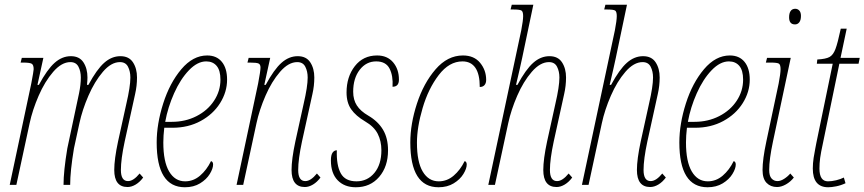

<svg xmlns="http://www.w3.org/2000/svg" viewBox="-20 -780 3647 810"><path d="M462 -63Q462 -108 478 -183L513 -342Q530 -415 530 -453Q530 -479 520 -498.5Q510 -518 486 -518Q449 -518 414 -477Q379 -436 353 -376Q327 -316 315 -260L292 -154Q276 -58 276 0H248Q248 -58 264 -154L304 -342Q306 -350 313.5 -386.5Q321 -423 321 -453Q321 -479 311 -498.5Q301 -518 277 -518Q240 -518 204.5 -477Q169 -436 143 -376Q117 -316 105 -260L49 0H21L112 -428Q122 -481 122 -488Q122 -506 114 -511Q106 -516 77 -516H67L72 -536H163L138 -422H144Q179 -487 210.5 -515Q242 -543 279 -543Q315 -543 332 -517Q349 -491 349 -453Q349 -442 347 -422H353Q388 -487 419.5 -515Q451 -543 488 -543Q524 -543 541 -517Q558 -491 558 -453Q558 -418 550 -383Q542 -348 541 -342L506 -183Q490 -108 490 -63Q490 -16 520 -16Q543 -16 569 -48L584 -31Q570 -12 552.5 -1.5Q535 9 518 9Q462 9 462 -63Z M641 -179Q641 -257 668.5 -343.5Q696 -430 745 -488Q794 -546 854 -546Q894 -546 916 -519Q938 -492 938 -444Q938 -392 908.5 -345Q879 -298 826.5 -269.5Q774 -241 707 -241H673Q669 -207 669 -179Q669 -98 693.5 -56.5Q718 -15 761 -15Q796 -15 824 -39Q852 -63 870 -100Q874 -100 876.5 -96Q879 -92 879 -86Q879 -69 865 -46Q851 -23 824 -6.5Q797 10 760 10Q641 10 641 -179ZM705 -266Q762 -266 809 -290Q856 -314 883 -355Q910 -396 910 -444Q910 -483 894 -502Q878 -521 850 -521Q813 -521 777 -483.5Q741 -446 714.5 -386.5Q688 -327 677 -266Z M1210 -63Q1210 -108 1226 -183L1261 -342Q1278 -415 1278 -453Q1278 -479 1268 -498.5Q1258 -518 1234 -518Q1197 -518 1161.5 -477Q1126 -436 1100 -376Q1074 -316 1062 -260L1006 0H978L1069 -428Q1079 -481 1079 -495Q1079 -508 1071 -512Q1063 -516 1034 -516H1024L1029 -536H1120L1095 -422H1101Q1136 -487 1167.5 -515Q1199 -543 1236 -543Q1272 -543 1289 -517Q1306 -491 1306 -453Q1306 -418 1298 -383Q1290 -348 1289 -342L1254 -183Q1238 -108 1238 -63Q1238 -16 1268 -16Q1291 -16 1317 -48L1332 -31Q1318 -12 1300.5 -1.5Q1283 9 1266 9Q1210 9 1210 -63Z M1376 -103Q1376 -126 1383 -136Q1390 -146 1401 -146Q1399 -83 1417.5 -49Q1436 -15 1484 -15Q1530 -15 1559.5 -50.5Q1589 -86 1589 -146Q1589 -185 1573.5 -215.5Q1558 -246 1520 -268Q1481 -291 1461.5 -319Q1442 -347 1442 -390Q1442 -456 1477 -501Q1512 -546 1571 -546Q1614 -546 1638.5 -517Q1663 -488 1663 -444Q1663 -414 1636 -414Q1639 -460 1623.5 -490.5Q1608 -521 1567 -521Q1525 -521 1497.5 -485.5Q1470 -450 1470 -393Q1470 -359 1485.5 -335Q1501 -311 1534 -292Q1575 -268 1596 -232.5Q1617 -197 1617 -146Q1617 -77 1579.5 -33.5Q1542 10 1481 10Q1433 10 1404.5 -19.5Q1376 -49 1376 -103Z M1711 -179Q1711 -257 1739 -343Q1767 -429 1817.5 -487.5Q1868 -546 1933 -546Q1980 -546 2005.5 -515Q2031 -484 2031 -443Q2031 -429 2024 -421Q2017 -413 2004 -413Q2004 -467 1985.5 -494Q1967 -521 1931 -521Q1875 -521 1831 -463.5Q1787 -406 1763 -324.5Q1739 -243 1739 -178Q1739 -97 1763.5 -56Q1788 -15 1831 -15Q1866 -15 1894 -39Q1922 -63 1940 -100Q1944 -100 1946.5 -96Q1949 -92 1949 -86Q1949 -69 1935 -46Q1921 -23 1894 -6.5Q1867 10 1830 10Q1711 10 1711 -179Z M2272 -63Q2272 -108 2288 -183L2323 -342Q2340 -415 2340 -453Q2340 -479 2330 -498.5Q2320 -518 2296 -518Q2259 -518 2223.5 -477Q2188 -436 2162 -376Q2136 -316 2124 -260L2068 0H2040L2179 -652Q2187 -694 2187 -712Q2187 -731 2180 -735.5Q2173 -740 2144 -740H2134L2139 -760H2230L2183 -536Q2175 -498 2157 -422H2163Q2198 -487 2229.5 -515Q2261 -543 2298 -543Q2334 -543 2351 -517Q2368 -491 2368 -453Q2368 -418 2360 -383Q2352 -348 2351 -342L2316 -183Q2300 -108 2300 -63Q2300 -16 2330 -16Q2353 -16 2379 -48L2394 -31Q2380 -12 2362.5 -1.5Q2345 9 2328 9Q2272 9 2272 -63Z M2667 -63Q2667 -108 2683 -183L2718 -342Q2735 -415 2735 -453Q2735 -479 2725 -498.5Q2715 -518 2691 -518Q2654 -518 2618.5 -477Q2583 -436 2557 -376Q2531 -316 2519 -260L2463 0H2435L2574 -652Q2582 -694 2582 -712Q2582 -731 2575 -735.5Q2568 -740 2539 -740H2529L2534 -760H2625L2578 -536Q2570 -498 2552 -422H2558Q2593 -487 2624.5 -515Q2656 -543 2693 -543Q2729 -543 2746 -517Q2763 -491 2763 -453Q2763 -418 2755 -383Q2747 -348 2746 -342L2711 -183Q2695 -108 2695 -63Q2695 -16 2725 -16Q2748 -16 2774 -48L2789 -31Q2775 -12 2757.5 -1.5Q2740 9 2723 9Q2667 9 2667 -63Z M2846 -179Q2846 -257 2873.5 -343.5Q2901 -430 2950 -488Q2999 -546 3059 -546Q3099 -546 3121 -519Q3143 -492 3143 -444Q3143 -392 3113.5 -345Q3084 -298 3031.5 -269.5Q2979 -241 2912 -241H2878Q2874 -207 2874 -179Q2874 -98 2898.5 -56.5Q2923 -15 2966 -15Q3001 -15 3029 -39Q3057 -63 3075 -100Q3079 -100 3081.5 -96Q3084 -92 3084 -86Q3084 -69 3070 -46Q3056 -23 3029 -6.5Q3002 10 2965 10Q2846 10 2846 -179ZM2910 -266Q2967 -266 3014 -290Q3061 -314 3088 -355Q3115 -396 3115 -444Q3115 -483 3099 -502Q3083 -521 3055 -521Q3018 -521 2982 -483.5Q2946 -446 2919.5 -386.5Q2893 -327 2882 -266Z M3309 -707Q3309 -724 3315.5 -733.5Q3322 -743 3335 -743Q3345 -743 3352 -735.5Q3359 -728 3359 -713Q3359 -695 3352 -686Q3345 -677 3334 -677Q3309 -677 3309 -707ZM3197 -63Q3197 -108 3213 -183L3265 -428Q3273 -470 3273 -488Q3273 -507 3266 -511.5Q3259 -516 3230 -516H3211L3216 -536H3316L3241 -183Q3225 -108 3225 -63Q3225 -38 3235 -27Q3245 -16 3260 -16Q3273 -16 3288 -25.5Q3303 -35 3314 -48L3329 -31Q3315 -13 3295.5 -2Q3276 9 3258 9Q3231 9 3214 -8.5Q3197 -26 3197 -63Z M3409 -69Q3409 -91 3412.5 -114Q3416 -137 3419.5 -153.5Q3423 -170 3424 -177L3493 -511H3426L3428 -529Q3464 -531 3479.5 -539.5Q3495 -548 3504.5 -573Q3514 -598 3527 -659H3552L3526 -536H3607L3602 -511H3521L3452 -177Q3443 -136 3440 -113.5Q3437 -91 3437 -69Q3437 -15 3473 -15Q3489 -15 3507.5 -19.5Q3526 -24 3540 -31L3547 -7Q3528 2 3508 6Q3488 10 3474 10Q3409 10 3409 -69Z"/></svg>

Font: Noto Serif CondThin
Style: Italic
Weight: 250
Width: 3
Italic angle: -12°
Designer: Monotype Design Team
Foundry: Monotype Imaging Inc.
Version: Version 1.001